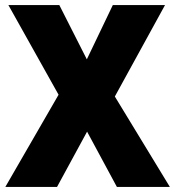

<svg xmlns="http://www.w3.org/2000/svg" viewBox="-20 -734 689 754"><path d="M647 0 431 -355 628 -714H423L321 -501L213 -714H13L210 -362L1 0H204L322 -217L439 0Z"/></svg>

Font: Noto Sans Devanagari SemiCondensed Black
Style: Regular
Weight: 900
Width: 4
Designer: Jelle Bosma - Monotype Design Team
Foundry: Monotype Imaging Inc.
Version: Version 2.004